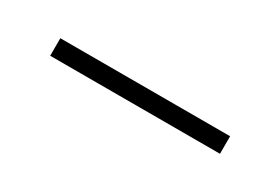

<svg xmlns="http://www.w3.org/2000/svg" viewBox="-12 -390 346 237"><g transform="rotate(30 161.0 -271.5)"><path d="M40 -259V-284H282V-259Z"/></g></svg>

Font: Noto Sans Myanmar UI Thin
Style: Regular
Weight: 100
Designer: Monotype Design Team
Foundry: Monotype Imaging Inc.
Version: Version 2.103; ttfautohint (v1.8.4.7-5d5b)